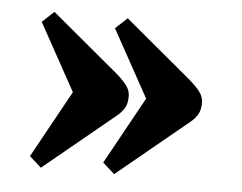

<svg xmlns="http://www.w3.org/2000/svg" viewBox="-37 -479 593 470"><g transform="rotate(5 259.0 -243.5)"><path d="M259 -52 230 -78 321 -243 230 -408 259 -435 423 -298Q439 -284 448 -272.5Q457 -261 458 -248V-243Q458 -226 451 -215Q444 -204 434 -196ZM79 -52 50 -78 141 -243 50 -408 79 -435 243 -298Q259 -284 268 -272.5Q277 -261 278 -248V-243Q278 -226 271 -215Q264 -204 254 -196Z"/></g></svg>

Font: Bigshot One
Style: Regular
Weight: 400
Designer: Gesine Todt
Foundry: Gesine Todt
Version: Version 1.001